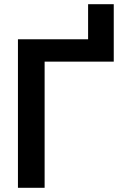

<svg xmlns="http://www.w3.org/2000/svg" viewBox="-20 -894 596 914"><path d="M65.4 -707H399.4V-874H521.5V-600.6H192.4V0H65.4Z"/></svg>

Font: Pretendard JP SemiBold
Style: Regular
Weight: 600
Designer: Base glyphs from Inter by Rasmus Andersson; Hangeul glyphs from Noto Sans CJK(Source Han Sans) by Jang Soo-young and Kan
Foundry: Kil Hyung-jin
Version: Version 1.309